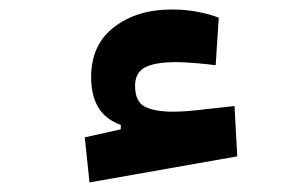

<svg xmlns="http://www.w3.org/2000/svg" viewBox="-20 -363 626 399"><path d="M166 16.1 156.2 -77.6 231 -94.2V-103.5Q169.4 -125 169.4 -202.6Q169.4 -270 217 -306.6Q264.6 -343.3 336.9 -343.3Q364.3 -343.3 389.6 -338.6Q415 -334 434.6 -326.2L428.2 -227.5Q409.2 -230 385.7 -231.9Q362.3 -233.9 346.7 -233.9Q301.8 -233.9 281.2 -222.9Q260.7 -211.9 260.7 -184.6Q260.7 -151.4 281.5 -141.1Q302.2 -130.9 339.4 -130.9Q365.7 -130.9 400.9 -135.3Q436 -139.2 467.3 -142.6L473.1 -38.1Z"/></svg>

Font: CaskaydiaCove NFP SemiBold
Style: Regular
Weight: 600
Designer: Aaron Bell
Foundry: Saja Typeworks
Version: Version 2111.001; VTT 6.35;Nerd Fonts 3.1.1